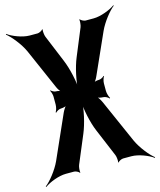

<svg xmlns="http://www.w3.org/2000/svg" viewBox="-158 -833 796 955"><g transform="rotate(-15 240.5 -355.5)"><path d="M371 -347V-385C371 -396 376 -414 381 -420L379 -422C374 -416 361 -409 353 -409C342 -409 327 -406 320 -400L322 -397C329 -402 339 -418 344 -430L437 -638C456 -680 494 -727 518 -746L517 -749C493 -731 442 -711 406 -711H364C356 -711 340 -719 337 -725L335 -723C337 -717 335 -694 331 -685L274 -547C254 -500 239 -426 239 -385H243C243 -426 227 -500 207 -547L150 -685C146 -694 144 -717 146 -723L144 -725C141 -719 125 -711 117 -711H76C39 -711 -11 -731 -35 -749L-37 -746C-13 -727 26 -680 45 -638L137 -428C142 -417 151 -403 158 -398L159 -401C152 -406 139 -409 129 -409C121 -409 110 -416 105 -421L103 -419C107 -413 112 -397 112 -387V-346C112 -333 107 -315 102 -309L104 -306C109 -312 122 -320 132 -320C143 -320 159 -324 166 -329L165 -333C158 -327 147 -311 141 -298L41 -73C22 -31 -17 17 -41 35L-39 38C-15 20 35 0 72 0H114C122 0 138 7 141 14L143 12C141 5 143 -17 147 -26L207 -169C227 -216 243 -289 243 -329H239C239 -289 254 -216 274 -169L334 -26C338 -17 340 5 338 12L340 14C343 7 359 0 367 0H409C446 0 496 20 520 38L522 35C498 17 459 -31 440 -73L341 -297C335 -310 324 -328 316 -333L314 -330C322 -324 338 -320 350 -320C360 -320 375 -312 380 -305L382 -308C377 -315 371 -334 371 -347Z"/></g></svg>

Font: Asimov
Style: EdgeExtreme
Weight: 500
Designer: Google
Version: Version 2.000980: 2014